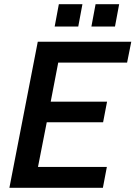

<svg xmlns="http://www.w3.org/2000/svg" viewBox="-20 -900 649 920"><path d="M25 0H473L492 -100H162L204 -314H474L493 -413H223L259 -600H589L609 -700H161ZM418 -773H531L551 -880H438ZM242 -773H355L375 -880H262Z"/></svg>

Font: Uncut Sans Semibold Italic
Style: Regular
Weight: 600
Italic angle: -11°
Designer: Kasper Nordkvist
Foundry: UNCUT.wtf
Version: Version 1.304;Glyphs 3.2 (3246)